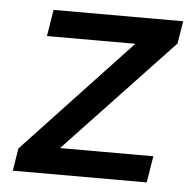

<svg xmlns="http://www.w3.org/2000/svg" viewBox="-42 -534 580 577"><g transform="rotate(5 248.0 -246.0)"><path d="M17 0 28 -68 375 -438 376 -412H84L97 -492H488L477 -424L126 -52L125 -80H434L421 0Z"/></g></svg>

Font: Nunito Sans 10pt SemiBold
Style: Italic
Weight: 600
Italic angle: -9°
Designer: Vernon Adams
Foundry: Vernon Adams
Version: Version 3.101;gftools[0.9.27]